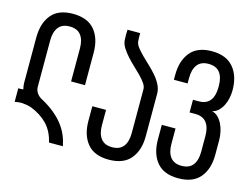

<svg xmlns="http://www.w3.org/2000/svg" viewBox="-97 -872 1364 1041"><g transform="rotate(15 585.0 -351.0)"><path d="M153 -215C139.7 -221.7 129.3 -230.3 122 -241C114.7 -251.7 111 -263.7 111 -277V-536C111 -568 117.8 -592.8 131.5 -610.5C145.2 -628.2 166 -637 194 -637C222.7 -637 243.8 -628.2 257.5 -610.5C271.2 -592.8 278 -568 278 -536V-351H356V-532C356 -586 342.7 -628.8 316 -660.5C289.3 -692.2 248.7 -708 194 -708C140 -708 99.8 -692.2 73.5 -660.5C47.2 -628.8 34 -586 34 -532V-277C34 -271 34.5 -265.2 35.5 -259.5C36.5 -253.8 37.7 -248 39 -242C35.7 -242 32.7 -241.8 30 -241.5C27.3 -241.2 24.3 -241 21 -241H11V-165C15.7 -166.3 21.7 -167.3 29 -168C33.7 -168.7 38.7 -169 44 -169H53C61.7 -168.3 70.5 -167.2 79.5 -165.5C88.5 -163.8 97 -161.7 105 -159C142.3 -144.3 173.2 -124.3 197.5 -99C221.8 -73.7 238.7 -40.7 248 0H326C322 -20.7 316 -40.5 308 -59.5C300 -78.5 289.2 -97 275.5 -115C261.8 -133 245 -150.3 225 -167C205 -183.7 181 -199.7 153 -215Z M572 -701H501C500.3 -693.7 500 -684 500 -672C500 -659.3 500.3 -649.3 501 -642C502.3 -627.3 507.5 -613 516.5 -599C525.5 -585 536.2 -571.2 548.5 -557.5C560.8 -543.8 574 -530.5 588 -517.5C602 -504.5 615 -491.8 627 -479.5C639 -467.2 648.8 -455.3 656.5 -444C664.2 -432.7 668 -421.7 668 -411V-165C668 -133 661.2 -108.2 647.5 -90.5C633.8 -72.8 612.7 -64 584 -64C556 -64 535.2 -72.8 521.5 -90.5C507.8 -108.2 501 -133 501 -165V-251H424V-169C424 -115.7 437.2 -73.2 463.5 -41.5C489.8 -9.8 530 6 584 6C638.7 6 679.3 -9.8 706 -41.5C732.7 -73.2 746 -115.7 746 -169V-407C746 -424.3 741.8 -441.2 733.5 -457.5C725.2 -473.8 714.7 -489.3 702 -504C689.3 -518.7 675.7 -532.8 661 -546.5L620 -586C607.3 -598.7 596.5 -610.8 587.5 -622.5C578.5 -634.2 573.7 -645.7 573 -657C572.3 -663 572 -669.7 572 -677Z M1136 -531C1136 -584.3 1122.5 -627 1095.5 -659C1068.5 -691 1028 -707 974 -707C920 -707 879.8 -691 853.5 -659C827.2 -627 814 -584.3 814 -531V-504H891V-535C891 -567 897.8 -591.8 911.5 -609.5C925.2 -627.2 946 -636 974 -636C1002.7 -636 1023.8 -627.2 1037.5 -609.5C1051.2 -591.8 1058 -567 1058 -535V-527C1058 -495 1051.2 -470.2 1037.5 -452.5C1023.8 -434.8 1002.7 -426 974 -426H942V-355H974C1002.7 -355 1023.8 -346.2 1037.5 -328.5C1051.2 -310.8 1058 -286 1058 -254V-165C1058 -133 1051.2 -108.2 1037.5 -90.5C1023.8 -72.8 1002.7 -64 974 -64C946 -64 925.2 -72.8 911.5 -90.5C897.8 -108.2 891 -133 891 -165V-251H814V-169C814 -115.7 827.2 -73.2 853.5 -41.5C879.8 -9.8 920 6 974 6C1028.7 6 1069.3 -9.8 1096 -41.5C1122.7 -73.2 1136 -115.7 1136 -169V-250C1136 -265.3 1134.3 -281 1131 -297C1127.7 -313 1122.7 -327.7 1116 -341C1109.3 -354.3 1101.2 -365.7 1091.5 -375C1081.8 -384.3 1070.7 -390.3 1058 -393C1070.7 -395.7 1081.8 -401.5 1091.5 -410.5C1101.2 -419.5 1109.3 -430.3 1116 -443C1122.7 -455.7 1127.7 -469.7 1131 -485C1134.3 -500.3 1136 -515.7 1136 -531Z"/></g></svg>

Font: Bebas Neue Regular two
Style: Regular2
Weight: 400
Designer: Ryoichi Tsunekawa & LGV (GE)
Foundry: Free Software Foundation, Inc.
Version: Version 1.003 August 13, 2016